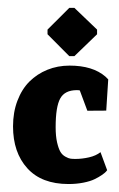

<svg xmlns="http://www.w3.org/2000/svg" viewBox="-20 -455 299 482"><path d="M154 -314H166.7L223.7 -369V-380.7L166.7 -435.3H154L99.3 -380.7V-369ZM249 -27.7 232.3 -73Q221 -64 203.5 -60Q186 -56 169.3 -56Q162 -56 157 -56.7Q152 -57.3 144.2 -61.7Q136.3 -66 131.7 -73.8Q127 -81.7 123.3 -97.5Q119.7 -113.3 119.7 -135.7Q119.7 -187 131.2 -207.8Q142.7 -228.7 173 -228.7Q177.7 -228.7 180.3 -228L199.3 -177L246.7 -177.3L251.7 -255.7Q251.7 -255.7 244.7 -262.7Q212.7 -290.3 154.7 -290.3Q124.7 -290.3 98.8 -279.8Q73 -269.3 53.8 -250.2Q34.7 -231 23.7 -202Q12.7 -173 12.7 -137.7Q12.7 -72.3 48.5 -32.7Q84.3 7 152 7Q172 7 189.5 3.5Q207 0 217.5 -5.2Q228 -10.3 235.5 -15.5Q243 -20.7 246 -24Z"/></svg>

Font: Jomhuria
Style: Regular
Weight: 400
Designer: Arabic design by Kourosh Beigpour, Latin design by Eben Sorkin, engineering by Lasse Fister and Khaled Hosney
Version: Version 1.0000